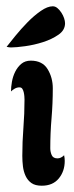

<svg xmlns="http://www.w3.org/2000/svg" viewBox="-20 -588 235 611"><path d="M78 -395Q115 -395 131.5 -368Q148 -341 148 -307Q148 -259 144 -211.5Q140 -164 140 -116Q140 -105 144.5 -94.5Q149 -84 163 -84Q174 -84 184 -94Q185 -89 185.5 -85Q186 -81 186 -76Q186 -43 167 -20Q148 3 113 3Q92 3 80 -5.5Q68 -14 61.5 -28Q55 -42 53 -58.5Q51 -75 51 -92Q51 -137 54.5 -181.5Q58 -226 58 -271Q58 -275 57.5 -281.5Q57 -288 55.5 -294.5Q54 -301 51 -305.5Q48 -310 42 -310Q34 -310 27 -306Q20 -302 15 -297Q15 -311 18 -328Q21 -345 28.5 -360Q36 -375 48 -385Q60 -395 78 -395ZM1 -439Q11 -452 29 -474Q47 -496 67.5 -517Q88 -538 109.5 -553Q131 -568 148 -568Q156 -568 163 -562Q170 -556 175.5 -547.5Q181 -539 184 -530Q187 -521 187 -514Q187 -492 166 -477.5Q145 -463 117 -454Q89 -445 60 -441Q31 -437 15 -437Q9 -437 1 -439Z"/></svg>

Font: Gloria
Style: Regular
Weight: 400
Designer: Peter Wiegel
Foundry: Peter Wiegel
Version: Version 1.000